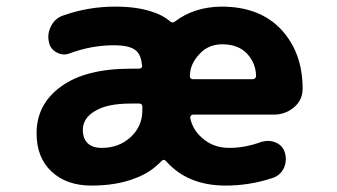

<svg xmlns="http://www.w3.org/2000/svg" viewBox="-20 -580 1040 592"><path d="M675.8 -7.8Q558.6 -7.8 492.2 -83Q485.4 -90.8 478.5 -84Q461.9 -66.4 441.4 -52.7Q420.9 -39.1 396.5 -30.3Q339.8 -7.8 261.7 -7.8Q185.5 -7.8 139.2 -50.8Q92.8 -93.8 92.8 -168.9Q92.8 -259.8 169.9 -314.5Q245.1 -368.2 382.8 -368.2H409.2Q413.1 -368.2 416 -371.1Q418.9 -374 418 -377.9Q415 -410.2 400.4 -422.9Q382.8 -440.4 331.1 -440.4Q262.7 -440.4 196.3 -416Q187.5 -412.1 177.7 -412.1Q166 -412.1 155.3 -418Q134.8 -428.7 130.9 -450.2Q128.9 -458 128.9 -465.8Q128.9 -483.4 137.7 -500Q150.4 -524.4 174.8 -532.2Q252 -559.6 335 -559.6Q400.4 -559.6 445.3 -544.9Q481.4 -534.2 504.9 -513.7Q512.7 -507.8 519.5 -513.7Q578.1 -558.6 663.1 -559.6Q781.2 -559.6 847.7 -488.3Q913.1 -417 913.1 -306.6Q913.1 -273.4 888.7 -251Q861.3 -226.6 824.2 -226.6H575.2Q571.3 -226.6 568.8 -223.6Q566.4 -220.7 566.4 -216.8Q574.2 -179.7 602.5 -155.3Q636.7 -124 687.5 -124Q735.4 -124 786.1 -142.6Q796.9 -145.5 806.6 -145.5Q818.4 -145.5 830.1 -140.6Q851.6 -131.8 858.4 -109.4Q861.3 -99.6 861.3 -89.8Q861.3 -75.2 855.5 -62.5Q844.7 -39.1 820.3 -31.2Q750 -7.8 675.8 -7.8ZM382.8 -260.7Q309.6 -260.7 272.5 -237.3Q235.4 -215.8 235.4 -178.7Q235.4 -153.3 250 -138.7Q264.6 -124 293.9 -124Q346.7 -124 382.8 -157.2Q418.9 -190.4 418.9 -240.2V-251Q418.9 -260.7 409.2 -260.7ZM759.8 -335.9Q764.6 -335.9 766.6 -338.9Q769.5 -341.8 769.5 -344.7Q769.5 -383.8 742.2 -414.1Q714.8 -443.4 665 -443.4Q622.1 -443.4 594.7 -413.1Q565.4 -381.8 565.4 -344.7Q565.4 -341.8 567.4 -338.9Q570.3 -335.9 574.2 -335.9Z"/></svg>

Font: Rounded-X Mgen+ 1mn bold
Style: Bold
Weight: 700
Designer: [Source Han Sans]
Ryoko NISHIZUKA  (kana & ideographs); Paul D. Hunt (Latin, Greek & Cyrillic); Wenlong ZHANG  (bopomofo
Version: Version 1.059.20150602